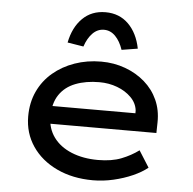

<svg xmlns="http://www.w3.org/2000/svg" viewBox="-54 -819 887 883"><g transform="rotate(5 389.5 -377.5)"><path d="M407 10Q313 10 240 -24.5Q167 -59 126 -119.5Q85 -180 85 -257Q85 -321 109 -372.5Q133 -424 176 -460.5Q219 -497 276 -517Q333 -537 398 -537Q457 -537 509 -518Q561 -499 600 -465Q639 -431 660 -384.5Q681 -338 680 -282L679 -232H172L149 -314H590L575 -303V-327Q571 -361 545 -387Q519 -413 480.5 -427.5Q442 -442 398 -442Q336 -442 288 -423.5Q240 -405 213.5 -365.5Q187 -326 187 -264Q187 -210 216.5 -169.5Q246 -129 299.5 -107Q353 -85 422 -85Q485 -85 529.5 -102.5Q574 -120 609 -146L657 -70Q630 -48 589.5 -30Q549 -12 501.5 -1Q454 10 407 10ZM310 -599 236 -611Q250 -682 292 -723.5Q334 -765 398 -765Q462 -765 504 -723.5Q546 -682 560 -611L486 -599Q473 -638 450.5 -661Q428 -684 398 -684Q368 -684 345.5 -661Q323 -638 310 -599Z"/></g></svg>

Font: Lexend Giga
Style: Regular
Weight: 400
Designer: Bonnie Shaver-Troup, Thomas Jockin
Foundry: Lexend
Version: Version 1.007